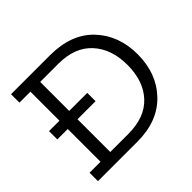

<svg xmlns="http://www.w3.org/2000/svg" viewBox="-155 -833 1015 1015"><g transform="rotate(-45 353.0 -325.0)"><path d="M665 -326Q665 -183 577.5 -91.5Q490 0 336 0H42V-63H124V-308H46V-370H124V-587H42V-650H333Q492 -650 578.5 -558.5Q665 -467 665 -326ZM587 -325Q587 -443 521.5 -515Q456 -587 332 -587H197V-370H332V-308H197V-63H332Q456 -63 521.5 -133.5Q587 -204 587 -325Z"/></g></svg>

Font: Zilla Slab
Style: Regular
Weight: 400
Designer: Typotheque.com
Foundry: Typotheque type foundry
Version: Version 1.1; 2017; ttfautohint (v1.6)